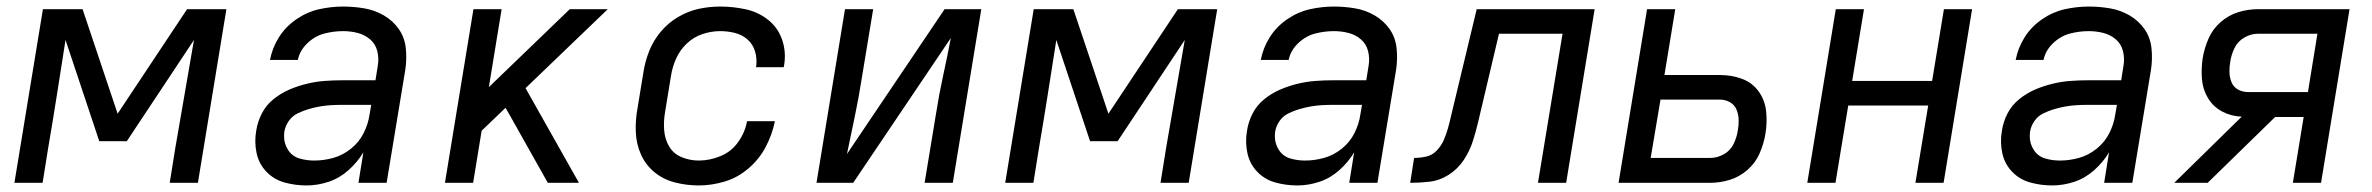

<svg xmlns="http://www.w3.org/2000/svg" viewBox="-20 -558 7240 586"><path d="M24 0H110L127 -106Q141 -188 154 -270.5Q167 -353 180 -436L283 -127H367L572 -436Q558 -353 543.5 -271Q529 -189 515 -106L498 0H584L671 -530H551L339 -211L232 -530H111Z M916 8Q949 8 982.5 -3Q1016 -14 1043.5 -38.5Q1071 -63 1089 -93L1074 0H1160L1217 -345Q1222 -378 1218.5 -411Q1215 -444 1197 -469.5Q1179 -495 1151.5 -511Q1124 -527 1092 -532.5Q1060 -538 1027 -538Q991 -538 954.5 -530Q918 -522 885 -499.5Q852 -477 831.5 -444.5Q811 -412 804 -375H889Q895 -404 918 -426Q941 -448 969.5 -455.5Q998 -463 1027 -463Q1050 -463 1071.5 -457.5Q1093 -452 1109.5 -438Q1126 -424 1131.5 -402Q1137 -380 1133 -357L1126 -313H1024Q998 -313 971 -311Q944 -309 917 -302.5Q890 -296 864 -285Q838 -274 815 -255.5Q792 -237 779 -211.5Q766 -186 762 -159Q756 -125 763 -91.5Q770 -58 793 -34Q816 -10 848.5 -1Q881 8 916 8Q916 8 916 8Q916 8 916 8Q916 8 916 8Q916 8 916 8ZM939 -68Q915 -68 893.5 -74.5Q872 -81 859.5 -100Q847 -119 847 -142Q847 -149 848 -157Q851 -174 861.5 -189Q872 -204 888.5 -212Q905 -220 922 -225Q939 -230 956 -233Q973 -236 990 -237Q1007 -238 1024 -238H1113L1108 -209Q1104 -180 1090 -152Q1076 -124 1051 -104Q1026 -84 997 -76Q968 -68 939 -68Z M1338 0H1424L1450 -159L1523 -229L1544 -192L1652 0H1747L1584 -289L1835 -530H1719L1472 -292L1511 -530H1425Z M2113 8Q2152 8 2192 -4Q2232 -16 2265 -44.5Q2298 -73 2317.5 -110.5Q2337 -148 2345 -188H2260Q2254 -154 2233 -124.5Q2212 -95 2179 -81.5Q2146 -68 2113 -68Q2085 -68 2060 -78.5Q2035 -89 2022 -111.5Q2009 -134 2007 -161.5Q2005 -189 2010 -217L2028 -327Q2032 -353 2043.5 -379Q2055 -405 2076 -425Q2097 -445 2124 -454Q2151 -463 2178 -463Q2201 -463 2223 -457.5Q2245 -452 2261.5 -437.5Q2278 -423 2284.5 -401Q2291 -379 2288 -356Q2287 -354 2287 -353H2372L2373 -358Q2380 -398 2367.5 -435.5Q2355 -473 2325 -497Q2295 -521 2256.5 -529.5Q2218 -538 2178 -538Q2145 -538 2112.5 -531Q2080 -524 2049.5 -506Q2019 -488 1996.5 -461Q1974 -434 1961.5 -402.5Q1949 -371 1944 -339L1926 -229Q1919 -192 1920.5 -155Q1922 -118 1936.5 -86Q1951 -54 1978 -32Q2005 -10 2040.5 -1Q2076 8 2113 8Z M2472 0H2584L2882 -442Q2871 -384 2858.5 -327Q2846 -270 2837 -212L2802 0H2888L2975 -530H2863L2565 -88Q2577 -146 2589 -203Q2601 -260 2610 -318L2645 -530H2559Z M3048 0H3134L3151 -106Q3165 -188 3178 -270.5Q3191 -353 3204 -436L3307 -127H3391L3596 -436Q3582 -353 3567.5 -271Q3553 -189 3539 -106L3522 0H3608L3695 -530H3575L3363 -211L3256 -530H3135Z M3940 8Q3973 8 4006.5 -3Q4040 -14 4067.5 -38.5Q4095 -63 4113 -93L4098 0H4184L4241 -345Q4246 -378 4242.5 -411Q4239 -444 4221 -469.5Q4203 -495 4175.5 -511Q4148 -527 4116 -532.5Q4084 -538 4051 -538Q4015 -538 3978.5 -530Q3942 -522 3909 -499.5Q3876 -477 3855.5 -444.5Q3835 -412 3828 -375H3913Q3919 -404 3942 -426Q3965 -448 3993.5 -455.5Q4022 -463 4051 -463Q4074 -463 4095.5 -457.5Q4117 -452 4133.5 -438Q4150 -424 4155.5 -402Q4161 -380 4157 -357L4150 -313H4048Q4022 -313 3995 -311Q3968 -309 3941 -302.5Q3914 -296 3888 -285Q3862 -274 3839 -255.5Q3816 -237 3803 -211.5Q3790 -186 3786 -159Q3780 -125 3787 -91.5Q3794 -58 3817 -34Q3840 -10 3872.5 -1Q3905 8 3940 8Q3940 8 3940 8Q3940 8 3940 8Q3940 8 3940 8Q3940 8 3940 8ZM3963 -68Q3939 -68 3917.5 -74.5Q3896 -81 3883.5 -100Q3871 -119 3871 -142Q3871 -149 3872 -157Q3875 -174 3885.5 -189Q3896 -204 3912.5 -212Q3929 -220 3946 -225Q3963 -230 3980 -233Q3997 -236 4014 -237Q4031 -238 4048 -238H4137L4132 -209Q4128 -180 4114 -152Q4100 -124 4075 -104Q4050 -84 4021 -76Q3992 -68 3963 -68Z M4284 0Q4314 0 4344 -3.5Q4374 -7 4401.5 -24.5Q4429 -42 4447 -69Q4465 -96 4474.5 -125Q4484 -154 4491 -184L4555 -455H4749L4674 0H4760L4847 -530H4487L4408 -201Q4404 -183 4399 -165.5Q4394 -148 4386.5 -130.5Q4379 -113 4365 -98.5Q4351 -84 4332.5 -80Q4314 -76 4296 -76Z M4920 0H5200Q5229 0 5259 -9Q5289 -18 5313.5 -39.5Q5338 -61 5350.5 -90Q5363 -119 5368 -148Q5374 -183 5370.5 -217.5Q5367 -252 5347.5 -279Q5328 -306 5296.5 -317.5Q5265 -329 5230 -329H5060L5093 -530H5007ZM5200 -76H5018L5048 -254H5230Q5246 -254 5260 -246Q5274 -238 5280 -223.5Q5286 -209 5286.5 -192.5Q5287 -176 5284 -160Q5281 -139 5271 -118.5Q5261 -98 5241 -87Q5221 -76 5200 -76Z M5496 0H5582L5621 -236H5865L5826 0H5912L5999 -530H5913L5877 -311H5633L5669 -530H5583Z M6244 8Q6277 8 6310.5 -3Q6344 -14 6371.5 -38.5Q6399 -63 6417 -93L6402 0H6488L6545 -345Q6550 -378 6546.5 -411Q6543 -444 6525 -469.5Q6507 -495 6479.5 -511Q6452 -527 6420 -532.5Q6388 -538 6355 -538Q6319 -538 6282.5 -530Q6246 -522 6213 -499.5Q6180 -477 6159.5 -444.5Q6139 -412 6132 -375H6217Q6223 -404 6246 -426Q6269 -448 6297.5 -455.5Q6326 -463 6355 -463Q6378 -463 6399.5 -457.5Q6421 -452 6437.5 -438Q6454 -424 6459.5 -402Q6465 -380 6461 -357L6454 -313H6352Q6326 -313 6299 -311Q6272 -309 6245 -302.5Q6218 -296 6192 -285Q6166 -274 6143 -255.5Q6120 -237 6107 -211.5Q6094 -186 6090 -159Q6084 -125 6091 -91.5Q6098 -58 6121 -34Q6144 -10 6176.5 -1Q6209 8 6244 8Q6244 8 6244 8Q6244 8 6244 8Q6244 8 6244 8Q6244 8 6244 8ZM6267 -68Q6243 -68 6221.5 -74.5Q6200 -81 6187.5 -100Q6175 -119 6175 -142Q6175 -149 6176 -157Q6179 -174 6189.5 -189Q6200 -204 6216.5 -212Q6233 -220 6250 -225Q6267 -230 6284 -233Q6301 -236 6318 -237Q6335 -238 6352 -238H6441L6436 -209Q6432 -180 6418 -152Q6404 -124 6379 -104Q6354 -84 6325 -76Q6296 -68 6267 -68Z M6616 0H6718L6924 -201H7011L6978 0H7064L7151 -530H6871Q6842 -530 6812 -521Q6782 -512 6757.5 -490.5Q6733 -469 6720.5 -440Q6708 -411 6703 -382Q6698 -349 6700.5 -317Q6703 -285 6719 -258.5Q6735 -232 6762.5 -217.5Q6790 -203 6822 -202ZM6841 -277Q6825 -277 6811 -284.5Q6797 -292 6791 -306.5Q6785 -321 6784.5 -337.5Q6784 -354 6787 -370Q6790 -391 6800 -411.5Q6810 -432 6830 -443.5Q6850 -455 6871 -455H7053L7024 -277Z"/></svg>

Font: Iosevka Sparkle Oblique
Style: Regular
Weight: 400
Italic angle: -9°
Designer: Belleve Invis
Foundry: Belleve Invis
Version: Version 4.5.0; ttfautohint (v1.8.3)